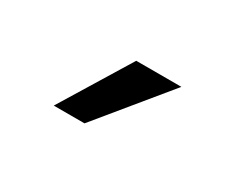

<svg xmlns="http://www.w3.org/2000/svg" viewBox="-43 -869 522 427"><g transform="rotate(30 218.5 -655.0)"><path d="M106 -566 215 -744H331L185 -566Z"/></g></svg>

Font: REM
Style: Regular
Weight: 400
Designer: Octavio Pardo
Foundry: Ashler Design
Version: Version 1.005;gftools[0.9.28]